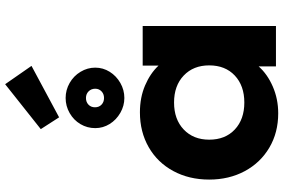

<svg xmlns="http://www.w3.org/2000/svg" viewBox="-202 -918 1128 765"><g transform="rotate(-90 362.5 -535.0)"><path d="M30 -266Q30 -346 64 -409Q98 -472 159 -507Q220 -542 298 -542Q357 -542 405 -521.5Q453 -501 484 -468V-531H642V0H481V-69Q450 -34 400.5 -12.5Q351 9 294 9Q217 9 157 -26.5Q97 -62 63.5 -124.5Q30 -187 30 -266ZM485 -266Q485 -329 444.5 -367.5Q404 -406 337 -406Q270 -406 229.5 -367.5Q189 -329 189 -266Q189 -202 229.5 -164Q270 -126 337 -126Q404 -126 444.5 -164Q485 -202 485 -266ZM235 -720Q235 -752 251 -779Q267 -806 295 -822Q323 -838 355 -838Q387 -838 415 -822Q443 -806 459.5 -778.5Q476 -751 476 -720Q476 -689 459.5 -662.5Q443 -636 415 -620Q387 -604 355 -604Q324 -604 296 -620Q268 -636 251.5 -662.5Q235 -689 235 -720ZM392 -720Q392 -736 381.5 -746.5Q371 -757 355 -757Q339 -757 328.5 -747Q318 -737 318 -721Q318 -705 328.5 -695Q339 -685 355 -685Q371 -685 381.5 -695Q392 -705 392 -720ZM231 -937 410 -1079 483 -974 278 -864Z"/></g></svg>

Font: Lexend Exa HM Xlight
Style: Bold
Weight: 700
Designer: Bonnie Shaver-Troup, Thomas Jockin, Octavio Pardo
Foundry: Lexend
Version: Version 1.091